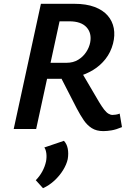

<svg xmlns="http://www.w3.org/2000/svg" viewBox="-20 -678 699 1009"><path d="M52 0 195 -658H371Q433 -658 477 -641.5Q521 -625 546 -596Q571 -567 578 -529.5Q585 -492 574 -449Q562 -403 534.5 -368Q507 -333 469 -310Q431 -287 387.5 -275.5Q344 -264 299 -264H154L172 -348H330Q365 -348 391 -364Q417 -380 433 -404.5Q449 -429 454 -455Q463 -504 434.5 -535Q406 -566 344 -566H293L170 0ZM523 11Q487 11 462.5 -4.5Q438 -20 420 -46.5Q402 -73 384 -107L289 -292L392 -327L500 -143Q515 -118 527 -102.5Q539 -87 550 -80.5Q561 -74 571 -74Q578 -74 588.5 -75.5Q599 -77 609 -81L621 -10Q590 3 566.5 7Q543 11 523 11ZM206 311 168 269Q188 249 202 223.5Q216 198 222 170Q226 148 223.5 128Q221 108 213 97L316 62Q331 78 336 103Q341 128 336 158Q330 186 311.5 216Q293 246 266 271Q239 296 206 311Z"/></svg>

Font: Ysabeau
Style: Bold Italic
Weight: 700
Italic angle: -12°
Designer: Christian Thalmann (Catharsis Fonts)
Version: Version 2.002